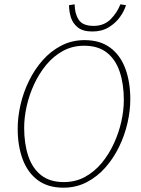

<svg xmlns="http://www.w3.org/2000/svg" viewBox="-20 -858 652 890"><path d="M274 12Q202 12 155 -23Q108 -58 85 -120Q62 -182 62 -262Q62 -315 75 -372Q88 -429 114 -482.5Q140 -536 177.5 -578.5Q215 -621 264 -646.5Q313 -672 372 -672Q444 -672 491 -637Q538 -602 561 -540Q584 -478 584 -398Q584 -345 571 -288Q558 -231 532 -177.5Q506 -124 468.5 -81.5Q431 -39 382 -13.5Q333 12 274 12ZM276 -14Q330 -14 374 -38Q418 -62 451.5 -102.5Q485 -143 508 -193Q531 -243 542.5 -295Q554 -347 554 -394Q554 -468 535 -525Q516 -582 475.5 -614Q435 -646 370 -646Q316 -646 272 -622Q228 -598 194.5 -557.5Q161 -517 138 -467Q115 -417 103.5 -365Q92 -313 92 -266Q92 -192 111 -135Q130 -78 170.5 -46Q211 -14 276 -14ZM408 -712Q364 -712 340.5 -731Q317 -750 308.5 -778Q300 -806 300 -834L326 -838Q326 -796 344.5 -767Q363 -738 414 -738Q462 -738 492.5 -768.5Q523 -799 538 -838L564 -834Q556 -807 536 -779Q516 -751 484 -731.5Q452 -712 408 -712Z"/></svg>

Font: Source Sans 3 VF
Style: Italic
Weight: 200
Italic angle: -11°
Designer: Paul D. Hunt
Foundry: Adobe Systems Incorporated
Version: Version 3.042;hotconv 1.0.118;makeotfexe 2.5.65603